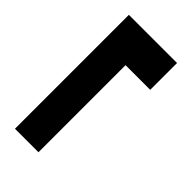

<svg xmlns="http://www.w3.org/2000/svg" viewBox="-16 -795 820 820"><g transform="rotate(-45 394.0 -385.5)"><path d="M50 -389V-531H738V-240H576V-389Z"/></g></svg>

Font: Stalinist One
Style: Regular
Weight: 400
Designer: Jovanny Lemonad
Foundry: Alexey Maslov, Jovanny Lemonad
Version: Version 3.004